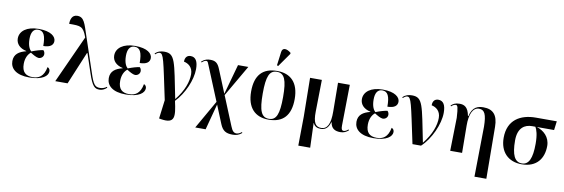

<svg xmlns="http://www.w3.org/2000/svg" viewBox="-67 -1362 6365 2165"><g transform="rotate(10 3115.0 -279.5)"><path d="M269 10C420 10 482 -45 482 -97C482 -115 474 -133 453 -141C433 -30 374 0 306 0C225 0 182 -38 182 -130C182 -198 208 -244 240 -269C269 -250 310 -226 335 -225C365 -225 391 -248 391 -278C391 -296 384 -311 373 -321C344 -318 291 -303 241 -283C220 -302 197 -342 197 -420C197 -493 222 -538 277 -538C341 -538 364 -484 364 -367C445 -367 478 -399 478 -443C478 -494 422 -548 281 -548C146 -548 66 -487 66 -401C66 -341 109 -294 185 -278V-275C105 -255 50 -219 50 -139C50 -54 118 10 269 10Z M566 0H707L863 -374H869L941 -159C990 -9 1021 8 1073 8C1099 8 1127 -1 1157 -29L1150 -38C1133 -23 1102 -12 1075 -12C1019 -12 998 -34 955 -167L822 -564C776 -701 762 -769 684 -769C621 -769 608 -709 608 -664C739 -664 769 -667 813 -543Z M1373 10C1524 10 1586 -45 1586 -97C1586 -115 1578 -133 1557 -141C1537 -30 1478 0 1410 0C1329 0 1286 -38 1286 -130C1286 -198 1312 -244 1344 -269C1373 -250 1414 -226 1439 -225C1469 -225 1495 -248 1495 -278C1495 -296 1488 -311 1477 -321C1448 -318 1395 -303 1345 -283C1324 -302 1301 -342 1301 -420C1301 -493 1326 -538 1381 -538C1445 -538 1468 -484 1468 -367C1549 -367 1582 -399 1582 -443C1582 -494 1526 -548 1385 -548C1250 -548 1170 -487 1170 -401C1170 -341 1213 -294 1289 -278V-275C1209 -255 1154 -219 1154 -139C1154 -54 1222 10 1373 10Z M1814 215C1981 242 1973 160 1934 -16C2033 -117 2106 -285 2106 -409C2106 -496 2080 -544 2021 -544C1985 -544 1957 -522 1957 -469C2006 -459 2061 -424 2061 -342C2061 -260 2027 -152 1933 -36C1848 -455 1846 -541 1720 -541C1683 -541 1645 -532 1615 -501L1622 -493C1642 -512 1657 -519 1670 -519C1715 -519 1723 -456 1819 -3L1792 211Z M2638 247C2681 247 2711 238 2745 209L2738 200C2723 214 2699 226 2681 226C2651 226 2632 210 2611 157L2474 -177L2682 -536H2564L2468 -191L2360 -455C2334 -520 2306 -541 2247 -541C2216 -541 2184 -536 2147 -503L2154 -494C2172 -511 2189 -521 2203 -521C2223 -521 2225 -503 2247 -451L2397 -86L2211 240H2330L2409 -57L2495 153C2524 223 2562 247 2638 247Z M3011 -604 3123 -763V-775C3075 -815 3024 -821 3017 -766L2997 -611ZM3009 10C3174 10 3260 -82 3260 -270C3260 -457 3166 -548 3012 -548C2847 -548 2761 -457 2761 -270C2761 -82 2855 10 3009 10ZM3011 0C2925 0 2894 -72 2894 -270C2894 -466 2925 -538 3010 -538C3096 -538 3127 -466 3127 -270C3127 -72 3096 0 3011 0Z M3391 240H3527L3517 -41H3519C3536 -5 3564 10 3606 10C3667 10 3695 -28 3712 -84H3716C3725 -13 3772 8 3830 8C3873 8 3898 -7 3924 -29L3917 -38C3903 -24 3881 -12 3866 -12C3847 -12 3836 -24 3837 -68L3844 -536H3709L3712 -210C3714 -64 3679 -1 3610 -1C3545 -1 3516 -44 3518 -172L3524 -536H3389L3395 -94Z M4209 10C4360 10 4422 -45 4422 -97C4422 -115 4414 -133 4393 -141C4373 -30 4314 0 4246 0C4165 0 4122 -38 4122 -130C4122 -198 4148 -244 4180 -269C4209 -250 4250 -226 4275 -225C4305 -225 4331 -248 4331 -278C4331 -296 4324 -311 4313 -321C4284 -318 4231 -303 4181 -283C4160 -302 4137 -342 4137 -420C4137 -493 4162 -538 4217 -538C4281 -538 4304 -484 4304 -367C4385 -367 4418 -399 4418 -443C4418 -494 4362 -548 4221 -548C4086 -548 4006 -487 4006 -401C4006 -341 4049 -294 4125 -278V-275C4045 -255 3990 -219 3990 -139C3990 -54 4058 10 4209 10Z M4656 0H4754C4861 -99 4942 -279 4942 -409C4942 -496 4916 -544 4857 -544C4821 -544 4793 -522 4793 -469C4842 -459 4897 -424 4897 -342C4897 -260 4863 -152 4769 -36C4684 -455 4682 -541 4556 -541C4519 -541 4481 -532 4451 -501L4458 -493C4478 -512 4493 -519 4506 -519C4551 -519 4559 -456 4656 0Z M5408 240H5544L5539 -354C5538 -489 5483 -548 5373 -548C5316 -548 5247 -534 5222 -421H5217C5198 -525 5150 -541 5101 -541C5051 -541 5027 -525 5003 -504L5010 -495C5027 -512 5047 -521 5060 -521C5082 -521 5089 -500 5096 -379L5088 0H5224L5221 -313C5220 -438 5254 -524 5327 -524C5391 -524 5414 -473 5416 -335Z M5907 10C6080 10 6156 -102 6156 -243C6156 -346 6083 -409 6004 -434H6201L6214 -536H5975C5798 -536 5656 -454 5656 -250C5656 -88 5752 10 5907 10ZM5907 0C5826 0 5788 -76 5788 -243C5788 -390 5868 -434 5949 -434H5987C6005 -402 6023 -350 6023 -245C6023 -78 5987 0 5907 0Z"/></g></svg>

Font: Noto Serif Display SemiBold
Style: Regular
Weight: 600
Designer: Monotype Design Team
Foundry: Monotype Imaging Inc.
Version: Version 2.009